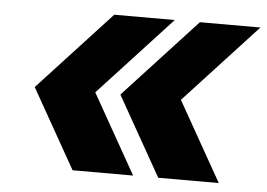

<svg xmlns="http://www.w3.org/2000/svg" viewBox="-43 -577 879 632"><g transform="rotate(5 396.5 -261.0)"><path d="M501 0 353 -262 593 -522H793L553 -262L701 0ZM218 0 70 -262 310 -522H510L270 -262L418 0Z"/></g></svg>

Font: Tomorrow
Style: Bold Italic
Weight: 700
Italic angle: -10°
Designer: Tony de Marco, Monica Rizzolli
Foundry: Just in Type
Version: Version 2.002